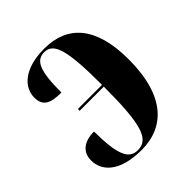

<svg xmlns="http://www.w3.org/2000/svg" viewBox="-161 -650 759 759"><g transform="rotate(-45 219.0 -270.0)"><path d="M196 8C321 8 413 -75 413 -282C413 -466 335 -548 207 -548C92 -548 42 -494 42 -439C42 -393 68 -377 132 -377C132 -498 150 -538 197 -538C250 -538 267 -477 267 -285H132V-275H267C267 -69 248 -2 185 -2C135 -2 115 -46 114 -177C57 -177 25 -150 25 -104C25 -48 70 8 196 8Z"/></g></svg>

Font: Noto Serif Display ExtraCondensed ExtraBold
Style: Regular
Weight: 800
Width: 2
Designer: Monotype Design Team
Foundry: Monotype Imaging Inc.
Version: Version 2.009